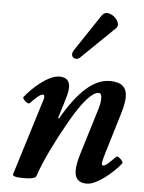

<svg xmlns="http://www.w3.org/2000/svg" viewBox="-52 -736 594 790"><g transform="rotate(5 245.5 -340.5)"><path d="M75 13Q26 13 31 0L129 -316Q132 -326 130.5 -331Q129 -336 124 -336Q117 -336 104.5 -326Q92 -316 73 -296Q70 -293 62 -297.5Q54 -302 48.5 -309.5Q43 -317 46 -320Q58 -335 74.5 -351.5Q91 -368 110 -382.5Q129 -397 149 -406.5Q169 -416 187 -416Q229 -416 229 -374Q229 -361 224.5 -343.5Q220 -326 213 -304L195 -246L199 -244Q248 -330 296.5 -373Q345 -416 395 -416Q430 -416 447.5 -401.5Q465 -387 465 -355Q465 -342 461.5 -324.5Q458 -307 452 -287L404 -128Q394 -96 391.5 -81.5Q389 -67 396 -67Q404 -67 416 -77.5Q428 -88 447 -107Q451 -111 458.5 -106Q466 -101 471.5 -93.5Q477 -86 474 -82Q462 -67 445 -50.5Q428 -34 408.5 -19.5Q389 -5 370 4Q351 13 335 13Q286 13 286 -37Q286 -51 289.5 -69.5Q293 -88 300 -110L353 -283Q361 -308 363 -320.5Q365 -333 365 -343Q365 -363 352 -363Q333 -363 304 -330.5Q275 -298 238 -233Q201 -168 173 -110Q145 -52 127 0Q123 13 75 13ZM265 -503Q255 -493 244.5 -495Q234 -497 230.5 -506.5Q227 -516 236 -530L336 -680Q346 -695 360.5 -693.5Q375 -692 388 -681.5Q401 -671 405.5 -657.5Q410 -644 400 -634Z"/></g></svg>

Font: Junicode VF
Style: Italic
Weight: 400
Italic angle: -11°
Designer: Peter S. Baker
Version: Version 2.209